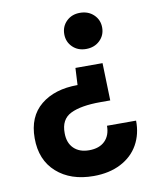

<svg xmlns="http://www.w3.org/2000/svg" viewBox="-82 -630 703 858"><g transform="rotate(-10 269.0 -201.5)"><path d="M339 -566Q377 -566 401.5 -542.5Q426 -519 426 -484Q426 -449 401.5 -425.5Q377 -402 339 -402Q302 -402 278 -425.5Q254 -449 254 -484Q254 -519 278 -542.5Q302 -566 339 -566ZM274 163Q170 163 106.5 106.5Q43 50 43 -49Q43 -147 106 -198.5Q169 -250 273 -250L277 -327H400L405 -157H360Q272 -157 225 -134Q178 -111 179 -48Q179 -4 204.5 21Q230 46 274 46Q320 46 345.5 21Q371 -4 371 -48H503Q504 13 477 61Q450 109 397.5 136Q345 163 274 163Z"/></g></svg>

Font: MSTAGE SemiBold
Style: Regular
Weight: 600
Designer: Ninad Kale (Devanagari), Jonny Pinhorn (Latin)
Foundry: Indian Type Foundry
Version: 4.004